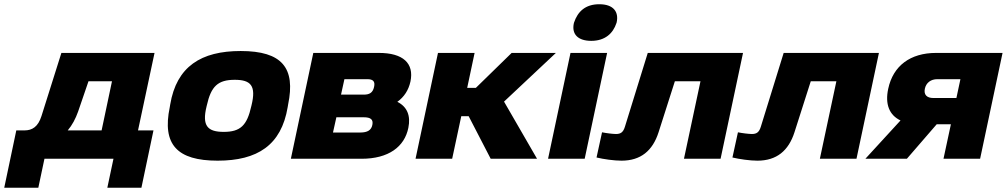

<svg xmlns="http://www.w3.org/2000/svg" viewBox="-23 -750 4756 907"><path d="M93 -134H54L-3 137H158L187 0H513L484 137H645L702 -134H629L707 -500H267L173 -202C157 -151 129 -134 93 -134ZM297 -134C318 -159 334 -189 346 -223L395 -366H506L457 -134Z M781 -256 779 -244C742 -67 814 9 1005 9C1193 9 1306 -64 1336 -244L1338 -256C1374 -429 1310 -509 1114 -509C927 -509 811 -436 781 -256ZM953 -248 954 -252C974 -342 1006 -373 1086 -373C1162 -373 1188 -345 1165 -252L1164 -248C1144 -158 1113 -127 1034 -127C958 -127 930 -155 953 -248Z M1351 0H1685C1813 0 1888 -57 1906 -146C1918 -204 1900 -246 1854 -269C1886 -292 1907 -324 1916 -365C1934 -451 1881 -500 1767 -500H1457ZM1550 -124 1566 -196H1695C1729 -196 1741 -185 1736 -160C1731 -135 1713 -124 1679 -124ZM1588 -303 1604 -376H1712C1740 -376 1750 -365 1744 -339C1738 -311 1721 -303 1696 -303Z M2046 -500 1940 0H2113L2156 -201H2191L2295 0H2514L2358 -270L2603 -500H2394L2225 -335H2184L2219 -500Z M2672 -500 2566 0H2739L2845 -500ZM2688 -641C2676 -587 2709 -557 2770 -557C2835 -557 2873 -592 2889 -641L2890 -644C2901 -694 2875 -730 2808 -730C2742 -730 2706 -695 2689 -644Z M3088 -125 3165 -366H3286L3208 0H3381L3487 -500H3037L2929 -151C2921 -125 2909 -117 2887 -117C2872 -117 2840 -121 2821 -125L2795 -6C2828 2 2878 9 2913 9C3004 9 3060 -38 3088 -125Z M3730 -125 3807 -366H3928L3850 0H4023L4129 -500H3679L3571 -151C3563 -125 3551 -117 3529 -117C3514 -117 3482 -121 3463 -125L3437 -6C3470 2 3520 9 3555 9C3646 9 3702 -38 3730 -125Z M4713 -500H4399C4277 -500 4196 -439 4173 -331C4157 -258 4178 -206 4231 -181L4065 0H4261L4402 -163H4469L4434 0H4607ZM4346 -331C4352 -359 4374 -376 4405 -376H4514L4495 -287H4386C4355 -287 4340 -303 4346 -331Z"/></svg>

Font: LT Wave Black
Style: Italic
Weight: 900
Designer: Daniel Lyons
Version: Version 2.5 (Glyphs App)